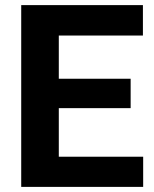

<svg xmlns="http://www.w3.org/2000/svg" viewBox="-20 -731 603 751"><path d="M540 0V-118H210V-308H491V-423H210V-592H539V-711H63V0Z"/></svg>

Font: Noto Sans KR Bold
Style: Regular
Weight: 700
Designer: Ryoko NISHIZUKA  (kana & ideographs); Paul D. Hunt (Latin, Greek & Cyrillic); Wenlong ZHANG  (bopomofo); Sandoll Communi
Foundry: Adobe Systems Incorporated
Version: Version 1.004;PS 1.004;hotconv 1.0.82;makeotf.lib2.5.63406